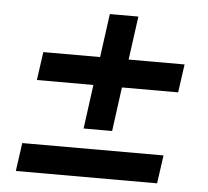

<svg xmlns="http://www.w3.org/2000/svg" viewBox="-46 -629 734 677"><g transform="rotate(5 321.5 -290.0)"><path d="M259 -170H360L381 -326H580L594 -426H396L417 -580H316L295 -426H94L80 -326H280ZM34 0H534L548 -100H48Z"/></g></svg>

Font: Mluvka SemiBold
Style: Italic
Weight: 600
Italic angle: -8°
Designer: Modified by Jiří Krblich, Original typeface by Gumpita Rahayu
Foundry: Gumpita Rahayu & Jiří Krblich
Version: Version 2.000;Glyphs 3.1.1 (3134)